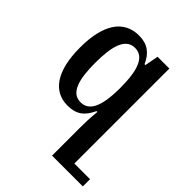

<svg xmlns="http://www.w3.org/2000/svg" viewBox="-211 -618 979 979"><g transform="rotate(45 278.5 -128.5)"><path d="M359 -492 345 -418H339C314 -475 276 -502 216 -502C107 -502 46 -414 46 -246C46 -76 108 9 210 9C272 9 307 -16 335 -76H341C336 -27 335 7 335 47V245H557V193H444V-492ZM245 -50C176 -50 156 -129 156 -245C156 -361 176 -443 246 -443C309 -443 337 -378 337 -245C337 -100 302 -50 245 -50Z"/></g></svg>

Font: Noto Serif Armenian Condensed SemiBold
Style: Regular
Weight: 600
Width: 3
Designer: Monotype Design Team
Foundry: Monotype Imaging Inc.
Version: Version 2.008